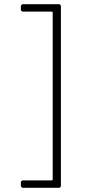

<svg xmlns="http://www.w3.org/2000/svg" viewBox="-20 -782 403 911"><path d="M269 99V-752C269 -758 265 -762 259 -762H89C83 -762 79 -758 79 -752V-737C79 -731 83 -727 89 -727H226C228 -727 230 -725 230 -723V70C230 72 228 74 226 74H89C83 74 79 78 79 84V99C79 105 83 109 89 109H259C265 109 269 105 269 99Z"/></svg>

Font: Barlow ExtraLight
Style: Regular
Weight: 275
Designer: Jeremy Tribby
Foundry: Tribby Type
Version: Version 1.422;hotconv 1.0.109;makeotfexe 2.5.65596